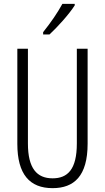

<svg xmlns="http://www.w3.org/2000/svg" viewBox="-20 -967 544 997"><path d="M368 -939V-947H304C277 -898 246 -853 204 -800V-788H237C277 -825 339 -893 368 -939ZM435 -221V-714H379V-222C379 -87 331 -41 253 -41C172 -41 125 -92 125 -222V-714H70V-220C70 -62 134 10 253 10C364 10 435 -52 435 -221Z"/></svg>

Font: Noto Sans Khmer UI ExtraCondensed Light
Style: Regular
Weight: 300
Width: 2
Designer: Danh Hong and the Monotype Design Team
Foundry: Monotype Imaging Inc.
Version: Version 2.002